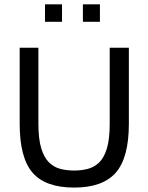

<svg xmlns="http://www.w3.org/2000/svg" viewBox="-20 -847 680 881"><path d="M571.3 -279.3V-627.9H483.4V-279.3Q483.4 -208 470.2 -165Q457 -122.1 434.1 -100.6Q411.1 -79.1 381.8 -71.8Q352.5 -64.5 320.3 -64.5Q287.1 -64.5 257.8 -71.8Q228.5 -79.1 205.6 -101.1Q182.6 -123 169.4 -166Q156.2 -209 156.2 -279.3V-627.9H70.3V-279.3Q70.3 -123 129.4 -54.7Q188.5 13.7 320.3 13.7Q451.2 13.7 511.2 -54.7Q571.3 -123 571.3 -279.3ZM360.4 -747.1V-827.1H438.5V-747.1ZM186.5 -747.1V-827.1H264.6V-747.1Z"/></svg>

Font: Namkio Khamti
Style: Regular
Weight: 400
Designer: Debbi Hosken
Foundry: SIL International
Version: Version 3.917